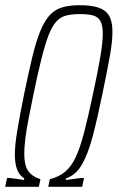

<svg xmlns="http://www.w3.org/2000/svg" viewBox="-22 -716 451 736"><path d="M-2 0 5 -34H7Q12 -34 16 -33.5Q20 -33 25 -32.5Q30 -32 36.5 -31Q43 -30 51 -29Q59 -28 70 -26L71 -32Q52 -44 43.5 -66.5Q35 -89 35 -124Q35 -159 44 -214Q53 -269 71 -358Q88 -440 102 -498Q116 -556 131.5 -594.5Q147 -633 166.5 -655.5Q186 -678 214 -687Q242 -696 282 -696Q316 -696 340 -691Q364 -686 379.5 -674.5Q395 -663 402 -643Q409 -623 409 -594Q409 -555 398.5 -497.5Q388 -440 371 -358Q352 -265 334 -196Q316 -127 292.5 -86Q269 -45 231 -32L230 -26Q238 -27 245.5 -28Q253 -29 260.5 -30Q268 -31 275 -32Q282 -33 288 -33.5Q294 -34 298 -34H300L293 0H163L169 -29Q204 -38 227.5 -57.5Q251 -77 268 -113Q285 -149 300.5 -208.5Q316 -268 335 -358Q353 -442 362.5 -497.5Q372 -553 372 -587Q372 -620 362.5 -636Q353 -652 334 -657Q315 -662 285 -662Q254 -662 232 -656.5Q210 -651 194 -633.5Q178 -616 165 -583Q152 -550 138 -495Q124 -440 107 -358Q96 -304 87.5 -260.5Q79 -217 75 -184Q71 -151 71 -126Q71 -83 85.5 -61.5Q100 -40 133 -29L127 0Z"/></svg>

Font: Saira ExtraCondensed Thin
Style: Italic
Weight: 250
Width: 2
Italic angle: -12°
Designer: Hector Gatti with collaboration of the Omnibus-Type team
Foundry: Omnibus-Type
Version: Version 1.101